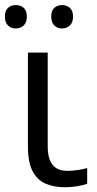

<svg xmlns="http://www.w3.org/2000/svg" viewBox="-31 -748 391 777"><path d="M162.1 -535.2V-156.7Q162.1 -106.4 181.4 -81.5Q200.7 -56.6 242.2 -56.6Q263.2 -56.6 286.1 -60.3Q309.1 -64 321.8 -67.9V-4.9Q308.1 1.5 282.2 5.6Q256.3 9.8 231.4 9.8Q187.5 9.8 153.8 -4.6Q120.1 -19 101.1 -54.9Q82 -90.8 82 -154.8V-535.2ZM-11.2 -680.7Q-11.2 -705.1 1.5 -716.3Q14.2 -727.5 32.7 -727.5Q51.8 -727.5 64.7 -716.3Q77.6 -705.1 77.6 -680.7Q77.6 -656.7 64.7 -644.8Q51.8 -632.8 32.7 -632.8Q14.2 -632.8 1.5 -644.8Q-11.2 -656.7 -11.2 -680.7ZM176.3 -680.7Q176.3 -705.1 189 -716.3Q201.7 -727.5 219.7 -727.5Q238.3 -727.5 251.5 -716.3Q264.6 -705.1 264.6 -680.7Q264.6 -656.7 251.5 -644.8Q238.3 -632.8 219.7 -632.8Q201.7 -632.8 189 -644.8Q176.3 -656.7 176.3 -680.7Z"/></svg>

Font: Wonky
Style: Regular
Weight: 400
Designer: Monotype Design Team
Foundry: Monotype Imaging Inc.
Version: Version 3.000